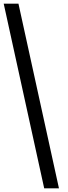

<svg xmlns="http://www.w3.org/2000/svg" viewBox="-23 -820 369 1040"><path d="M296.3 200H216.4L-2.9 -800H77Z"/></svg>

Font: Big Shoulders Stencil Text Thin
Style: Regular
Weight: 100
Designer: Patric King
Foundry: XO Type Co
Version: Version 2.001